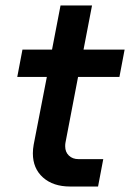

<svg xmlns="http://www.w3.org/2000/svg" viewBox="-20 -681 475 701"><path d="M100 -121Q100 -137 103 -153L151 -400H43L62 -500H170L201 -661H316L285 -500H435L416 -400H265L219 -160Q218 -155 218 -147Q218 -126 231.5 -113Q245 -100 267 -100H357L338 0H236Q174 0 137 -33Q100 -66 100 -121Z"/></svg>

Font: MedMera Sans Semibold
Style: Italic
Weight: 600
Italic angle: -11°
Designer: Kasper Nordkvist
Foundry: UNCUT.wtf
Version: Version 1.300